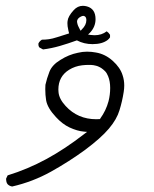

<svg xmlns="http://www.w3.org/2000/svg" viewBox="-20 -330 540 673"><path d="M415.5 -30.3Q415.5 -49.3 409.7 -66.4Q401.4 -93.3 375 -116.9Q348.6 -140.6 315.9 -146Q300.8 -148.9 284.9 -148.9Q269 -148.9 252.9 -145Q221.2 -138.7 191.9 -120.1Q162.6 -102.5 153.3 -78.6Q144 -54.7 139.2 -32.7Q138.7 -23.9 138.7 -17.6Q138.7 2.9 141.6 21Q146 48.3 176.3 80.6Q198.7 105 223.6 116.7Q251 129.4 273.9 131.3L285.2 132.3L275.9 139.2Q207.5 192.4 142.1 227.8Q76.7 263.2 6.8 284.7L1.5 295.9Q1.5 297.4 1.5 300.3Q1.5 303.2 2.7 307.9Q3.9 312.5 7.3 316.4Q14.6 322.8 22.9 323.7Q95.2 307.1 158.7 271.7Q222.2 236.3 278.3 195.3Q334 153.8 361.8 120.8Q389.6 87.9 398.9 56.2Q408.7 24.4 413.6 -7.8Q415.5 -19.5 415.5 -30.3ZM317.4 87.9Q252.4 87.9 210 41.5Q187 16.6 185.1 -7.3Q184.6 -11.7 184.6 -16.1Q184.6 -62 222.2 -85.4Q242.7 -98.1 267.6 -101.1Q279.8 -102.5 290.5 -102.5Q301.3 -102.5 307.4 -101.6Q313.5 -100.6 316.7 -99.6Q319.8 -98.6 322.8 -97.7Q325.7 -96.7 328.6 -95Q331.5 -93.3 334.5 -91.8Q341.8 -86.9 348.1 -80.6Q354.5 -74.2 358.9 -63Q366.2 -45.4 366.2 -21.7Q366.2 2 360.4 24.9Q351.6 57.6 331.5 85.4L330.6 87.4Q322.8 87.9 317.4 87.9ZM304.2 -175.3Q338.4 -175.3 357.4 -189.9Q362.8 -194.3 365.7 -199.2V-208Q361.3 -215.3 354 -220.2Q336.4 -206.5 311.5 -206.5Q304.7 -206.5 297.4 -207.5L288.6 -209L294.9 -214.8Q314.9 -235.8 314.9 -262.7Q314.9 -299.3 284.7 -307.6Q277.3 -309.6 270.5 -309.6Q252 -309.6 238.3 -294.4Q218.3 -272.5 216.8 -255.9Q216.3 -252.4 216.3 -249.5Q216.3 -246.6 216.6 -243.7Q216.8 -240.7 217 -237.5Q217.3 -234.4 218.3 -231Q219.2 -224.1 222.2 -212.9Q195.8 -204.6 179.7 -199.5Q163.6 -194.3 151.6 -192.6Q139.6 -190.9 127 -190.9Q118.7 -186 114.7 -177.7Q114.7 -176.3 114.7 -175.3Q114.7 -174.3 114.7 -172.9Q114.7 -171.4 115.2 -169.4Q116.2 -166 118.2 -163.6L130.9 -156.7Q161.1 -160.6 189.7 -168.9Q218.3 -177.2 249.5 -188.5Q274.4 -175.3 304.2 -175.3ZM250 -254.4Q250 -265.1 263.7 -272Q268.6 -274.4 272 -274.4Q275.4 -274.4 278.8 -271.5Q282.7 -267.6 282.7 -259.3Q282.7 -242.2 266.6 -226.6L262.7 -222.2L259.8 -227.1Q252.4 -239.7 250.5 -250.5Q250 -252.4 250 -254.4Z"/></svg>

Font: Bakudai
Style: Light
Weight: 300
Version: Version 1.48